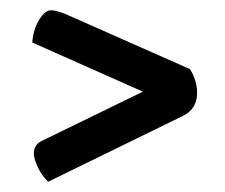

<svg xmlns="http://www.w3.org/2000/svg" viewBox="-20 -440 440 375"><path d="M74 -85Q61 -98 54 -113Q47 -128 46 -139Q46 -157 60 -164L259 -261L43 -357Q45 -383 56.5 -401.5Q68 -420 80 -420Q88 -420 107 -413L351 -305Q365 -283 365 -258Q365 -244 358.5 -232.5Q352 -221 338 -214Z"/></svg>

Font: Yanone Kaffeesatz ExtraLight
Style: Regular
Weight: 400
Version: Version 2.003